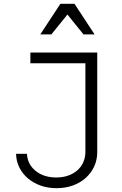

<svg xmlns="http://www.w3.org/2000/svg" viewBox="-20 -975 640 1005"><path d="M64 -170Q65 -131 81.5 -98Q98 -65 126.5 -41Q155 -17 193 -3.5Q231 10 276 10Q322 10 361 -4Q400 -18 428.5 -43.5Q457 -69 473 -103.5Q489 -138 489 -179V-700H139V-644H427V-181Q427 -151 416 -126Q405 -101 385 -83.5Q365 -66 337 -56Q309 -46 275 -46Q209 -46 166.5 -80.5Q124 -115 121 -170ZM191 -795H249L333 -899L417 -795H475L370 -955H296Z"/></svg>

Font: CommitMonoV143 ExtLt
Style: Regular
Weight: 200
Monospace: yes
Designer: Eigil Nikolajsen
Foundry: Eigil Nikolajsen
Version: Version 1.143